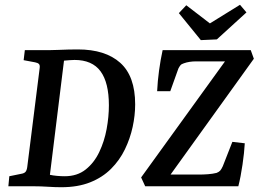

<svg xmlns="http://www.w3.org/2000/svg" viewBox="-20 -780 1091 804"><path d="M237 4Q211 4 180.5 2Q150 0 121 0H15L19 -42L68 -52Q81 -54 86.5 -60Q92 -66 94 -80L146 -494Q148 -507 143 -512Q138 -517 127 -519L79 -528L84 -570H185Q202 -570 223 -571Q244 -572 266 -572.5Q288 -573 306 -573Q421 -573 483.5 -517Q546 -461 546 -343Q546 -297 535.5 -248.5Q525 -200 503 -154.5Q481 -109 445 -73Q409 -37 357.5 -16.5Q306 4 237 4ZM251 -42Q303 -42 338.5 -70Q374 -98 395.5 -143Q417 -188 426.5 -239.5Q436 -291 436 -339Q436 -434 401 -481.5Q366 -529 292 -529Q282 -529 271 -528Q260 -527 248 -526L189 -48Q202 -45 219 -43.5Q236 -42 251 -42ZM588 0 571 -37 933 -538 943 -523H826Q815 -523 801 -523Q787 -523 774 -521Q761 -519 750 -515Q740 -512 735.5 -506.5Q731 -501 727 -493L693 -398H638Q640 -440 646 -484.5Q652 -529 661 -570H1030L1043 -534L682 -32L666 -49H812Q832 -49 851.5 -50.5Q871 -52 887 -56Q897 -60 902 -65.5Q907 -71 913 -84L953 -186L1005 -180Q1003 -142 995.5 -90.5Q988 -39 978 0ZM1012 -728 888 -615 821 -612 729 -725 760 -758 859 -682 985 -760Z"/></svg>

Font: Rasa Medium
Style: Italic
Weight: 500
Italic angle: -7.10001°
Designer: Anna Giedrys (Yrsa+Rasa design), David Brezina (Yrsa art-direction, Rasa art-direction, design)
Foundry: Rosetta Type Foundry
Version: Version 2.004